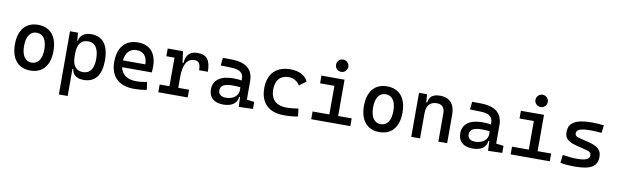

<svg xmlns="http://www.w3.org/2000/svg" viewBox="-54 -1370 7139 2222"><g transform="rotate(10 3515.5 -259.5)"><path d="M293 9.8C436.5 9.8 519.5 -87.9 519.5 -258.8C519.5 -429.7 436.5 -527.3 293 -527.3C149.4 -527.3 66.4 -429.7 66.4 -258.8C66.4 -87.9 149.4 9.8 293 9.8ZM293 -83C216.8 -83 173.8 -146.5 173.8 -258.8C173.8 -371.1 216.8 -434.6 293 -434.6C369.1 -434.6 412.1 -371.1 412.1 -258.8C412.1 -146.5 369.1 -83 293 -83Z M668 224.6H771.5V-93.8H781.2C787.6 -28.8 838.9 9.8 918.5 9.8C1054.2 9.8 1125 -80.6 1125 -253.9C1125 -433.6 1054.2 -527.3 918.5 -527.3C837.9 -527.3 785.2 -488.8 776.4 -423.8H770L761.7 -517.6H668ZM771.5 -241.2V-276.4C771.5 -383.3 814 -439.5 895.5 -439.5C979 -439.5 1022.5 -376 1022.5 -253.9C1022.5 -138.2 979 -78.1 895.5 -78.1C814 -78.1 771.5 -134.3 771.5 -241.2Z M1509.8 9.8C1548.8 9.8 1599.6 7.8 1661.1 -3.9L1648.4 -94.7C1605.5 -85.9 1564.5 -81.1 1521.5 -81.1C1417.5 -81.1 1352.1 -126.5 1334 -212.9H1683.6C1685.5 -233.4 1686.5 -254.9 1686.5 -279.3C1686.5 -440.4 1606.4 -527.3 1466.8 -527.3C1318.4 -527.3 1233.4 -428.7 1233.4 -259.8C1233.4 -85.9 1333 9.8 1509.8 9.8ZM1330.1 -292C1338.4 -384.3 1387.7 -436.5 1467.8 -436.5C1545.9 -436.5 1592.8 -384.8 1592.8 -292Z M2015.6 -222.7C2015.6 -361.3 2058.6 -439.5 2146.5 -439.5C2196.3 -439.5 2217.8 -408.2 2217.8 -333H2320.3C2320.3 -469.7 2274.4 -527.3 2168 -527.3C2078.1 -527.3 2031.2 -480.5 2025.4 -384.8H2013.7L1996.1 -517.6H1816.4V-426.8H1912.1V-90.8H1796.9V0H2142.6V-90.8H2015.6Z M2743.2 4.9 2909.2 0V-83L2821.3 -93.8V-309.6C2821.3 -446.3 2739.3 -518.6 2568.4 -521L2463.9 -522.5L2454.1 -430.7L2578.1 -427.2C2673.8 -424.8 2722.7 -394 2722.7 -325.2V-301.3C2694.3 -307.1 2662.1 -309.6 2625 -309.6C2475.6 -309.6 2390.6 -249 2390.6 -139.6C2390.6 -44.4 2452.6 9.8 2560.5 9.8C2656.7 9.8 2720.7 -29.8 2728 -109.4H2738.3ZM2722.7 -221.7V-185.5C2722.7 -130.9 2673.8 -73.2 2577.1 -73.2C2520.5 -73.2 2488.3 -99.1 2488.3 -144.5C2488.3 -198.7 2534.7 -226.6 2623 -226.6C2656.7 -226.6 2689.5 -226.6 2722.7 -221.7Z M3272.5 9.8C3326.7 9.8 3384.8 6.8 3438.5 -4.9L3426.8 -95.7C3380.9 -87.9 3332.5 -83 3284.2 -83C3166.5 -83 3100.6 -146.5 3100.6 -264.6C3100.6 -373 3157.2 -434.6 3254.9 -434.6C3309.1 -434.6 3356.4 -407.2 3385.7 -359.9L3465.3 -419.9C3434.6 -488.3 3359.4 -527.3 3258.8 -527.3C3090.3 -527.3 2996.1 -428.7 2996.1 -259.8C2996.1 -85.9 3096.2 9.8 3272.5 9.8Z M3593.8 0H4053.7V-90.8H3894.5V-517.6H3623V-426.8H3791V-90.8H3593.8ZM3839.4 -599.6C3879.4 -599.6 3911.6 -631.8 3911.6 -671.9C3911.6 -711.9 3879.4 -744.1 3839.4 -744.1C3799.3 -744.1 3767.1 -711.9 3767.1 -671.9C3767.1 -631.8 3799.3 -599.6 3839.4 -599.6Z M4394.5 9.8C4538.1 9.8 4621.1 -87.9 4621.1 -258.8C4621.1 -429.7 4538.1 -527.3 4394.5 -527.3C4251 -527.3 4168 -429.7 4168 -258.8C4168 -87.9 4251 9.8 4394.5 9.8ZM4394.5 -83C4318.4 -83 4275.4 -146.5 4275.4 -258.8C4275.4 -371.1 4318.4 -434.6 4394.5 -434.6C4470.7 -434.6 4513.7 -371.1 4513.7 -258.8C4513.7 -146.5 4470.7 -83 4394.5 -83Z M5087.9 0H5191.4V-336.9C5191.4 -458 5128.9 -527.3 5019.5 -527.3C4932.6 -527.3 4888.7 -493.2 4882.8 -423.8H4871.6L4863.3 -517.6H4769.5V0H4873V-291C4873 -387.2 4914.1 -434.6 4995.1 -434.6C5053.7 -434.6 5087.9 -399.4 5087.9 -336.9Z M5672.9 4.9 5838.9 0V-83L5751 -93.8V-309.6C5751 -446.3 5668.9 -518.6 5498 -521L5393.6 -522.5L5383.8 -430.7L5507.8 -427.2C5603.5 -424.8 5652.3 -394 5652.3 -325.2V-301.3C5624 -307.1 5591.8 -309.6 5554.7 -309.6C5405.3 -309.6 5320.3 -249 5320.3 -139.6C5320.3 -44.4 5382.3 9.8 5490.2 9.8C5586.4 9.8 5650.4 -29.8 5657.7 -109.4H5668ZM5652.3 -221.7V-185.5C5652.3 -130.9 5603.5 -73.2 5506.8 -73.2C5450.2 -73.2 5418 -99.1 5418 -144.5C5418 -198.7 5464.4 -226.6 5552.7 -226.6C5586.4 -226.6 5619.1 -226.6 5652.3 -221.7Z M5937.5 0H6397.5V-90.8H6238.3V-517.6H5966.8V-426.8H6134.8V-90.8H5937.5ZM6183.1 -599.6C6223.1 -599.6 6255.4 -631.8 6255.4 -671.9C6255.4 -711.9 6223.1 -744.1 6183.1 -744.1C6143.1 -744.1 6110.8 -711.9 6110.8 -671.9C6110.8 -631.8 6143.1 -599.6 6183.1 -599.6Z M6698.2 9.8C6877.9 9.8 6955.1 -38.1 6955.1 -149.4C6955.1 -232.4 6906.2 -270.5 6797.9 -296.9L6702.1 -320.3C6657.7 -331.1 6636.7 -340.8 6636.7 -371.1C6636.7 -416 6685.5 -434.6 6801.8 -434.6C6839.8 -434.6 6877.9 -432.6 6930.7 -427.7L6941.4 -517.6C6895.5 -524.4 6854.5 -527.3 6804.7 -527.3C6611.3 -527.3 6529.3 -479.5 6529.3 -366.2C6529.3 -288.1 6575.7 -256.3 6677.7 -230.5L6796.9 -200.2C6831.1 -191.4 6847.7 -178.7 6847.7 -147.5C6847.7 -102.5 6802.7 -83 6698.2 -83C6651.4 -83 6601.6 -87.9 6533.2 -98.6L6521.5 -4.9C6567.4 5.9 6620.1 9.8 6698.2 9.8Z"/></g></svg>

Font: CaskaydiaCove Nerd Font
Style: Regular
Weight: 400
Designer: Aaron Bell
Foundry: Saja Typeworks
Version: Version 2111.1;Nerd Fonts 2.3.3